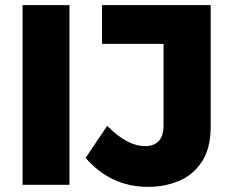

<svg xmlns="http://www.w3.org/2000/svg" viewBox="-20 -721 898 749"><path d="M251 0H68V-701H251ZM558 8Q412 8 314 -105L398 -230Q477 -151 545 -151Q618 -151 618 -232V-550H378V-701H802V-228Q802 -145 769.5 -93Q734.5 -39 678.8 -15.5Q623 8 558 8Z"/></svg>

Font: Argentum Novus
Style: Bold
Weight: 700
Designer: Julieta Ulanovsky (font) & Cristiano Sobral (main changes)
Foundry: Julieta Ulanovsky (font) & Cristiano Sobral (main changes)
Version: Version 3.00;November 27, 2020;FontCreator 13.0.0.2655 64-bi